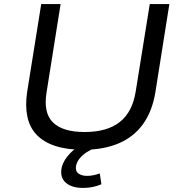

<svg xmlns="http://www.w3.org/2000/svg" viewBox="-20 -725 886 941"><path d="M388 9Q307 9 250 -10Q193 -29 159 -65Q125 -101 114 -154Q103 -207 113 -274L182 -705H277L208 -271Q192 -171 240 -124.5Q288 -78 395 -78Q505 -78 567 -127Q629 -176 645 -276L714 -705H810L742 -276Q727 -181 681.5 -117.5Q636 -54 562 -22.5Q488 9 388 9ZM387 196Q331 196 302 170Q273 144 282 98Q291 59 326 24Q361 -11 419 -34L445 0Q426 8 406 20.5Q386 33 372 49.5Q358 66 353 86Q348 113 364 125Q380 137 407 137Q421 137 436.5 134Q452 131 469 125L477 178Q459 186 436.5 191Q414 196 387 196Z"/></svg>

Font: Nunito Sans 7pt SemiExpanded
Style: Italic
Weight: 400
Width: 6
Italic angle: -9°
Designer: Vernon Adams
Foundry: Vernon Adams
Version: Version 3.101;gftools[0.9.27]